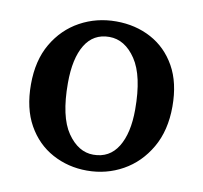

<svg xmlns="http://www.w3.org/2000/svg" viewBox="-64 -571 691 653"><g transform="rotate(10 281.5 -244.5)"><path d="M276 14Q211 14 156.5 -15.5Q102 -45 70 -102Q38 -159 38 -242Q38 -325 72 -383Q106 -441 162.5 -472Q219 -503 287 -503Q354 -503 408 -474Q462 -445 493.5 -389Q525 -333 525 -251Q525 -168 490.5 -108.5Q456 -49 399.5 -17.5Q343 14 276 14ZM288 -43Q344 -43 373 -90Q402 -137 402 -219Q402 -335 364.5 -391Q327 -447 273 -447Q218 -447 189.5 -400Q161 -353 161 -268Q161 -152 198.5 -97.5Q236 -43 288 -43Z"/></g></svg>

Font: Source Serif 4 SmText Semibold
Style: Regular
Weight: 600
Designer: Frank Grießhammer
Foundry: Adobe
Version: Version 4.005;hotconv 1.1.0;makeotfexe 2.6.0